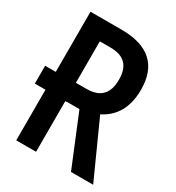

<svg xmlns="http://www.w3.org/2000/svg" viewBox="-172 -818 845 923"><g transform="rotate(30 250.0 -357.0)"><path d="M59 0H169V-281H177V-282H247L363 0H486L346 -310C417 -346 457 -410 457 -510C457 -646 381 -714 231 -714H59V-380H0V-281H59ZM228 -383H169V-613H228C303 -613 341 -577 341 -499C341 -422 304 -383 228 -383Z"/></g></svg>

Font: Noto Sans Mono ExtraCondensed SemiBold
Style: Regular
Weight: 600
Width: 2
Designer: Monotype Design Team
Foundry: Monotype Imaging Inc.
Version: Version 2.014